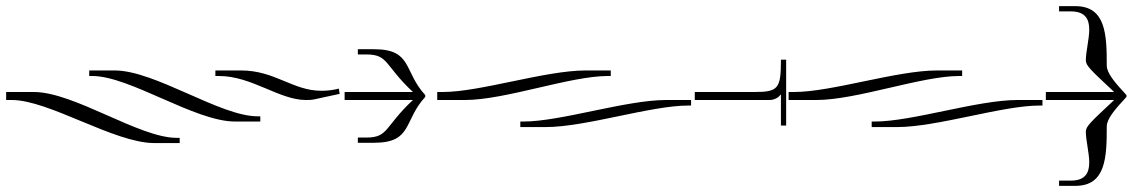

<svg xmlns="http://www.w3.org/2000/svg" viewBox="-29 -535 3729 624"><path d="M992 -212 1075 -230 1072 -247 1059 -244C1043 -241 1029 -240 1015 -240C923 -240 864 -306 755 -306H671V-288H683C789 -288 879 -210 965 -210C974 -210 983 -210 992 -212ZM735 -140H817V-157H808C686 -157 475 -306 344 -306H261V-288H271C393 -288 604 -140 735 -140ZM-9 -210H9C131 -210 342 -70 473 -70H555V-87H545C423 -87 212 -236 81 -236H-9Z M1091 -210H1313C1220 -123 1234 -88 1162 -88H1134V-71H1187C1312 -71 1282 -143 1353 -220V-226C1282 -303 1312 -375 1187 -375H1134V-358H1162C1234 -358 1220 -323 1313 -236H1091Z M1392 -210H1482C1613 -210 1824 -288 1946 -288H1956V-306H1874C1743 -306 1532 -236 1410 -236H1392ZM2136 -210C2005 -210 1794 -140 1672 -140H1662V-122H1744C1875 -122 2086 -192 2208 -192H2217V-210Z M2422 -236H2229V-210H2472C2488 -210 2503 -219 2507 -227H2509V-127H2526V-341H2509C2509 -247 2501 -236 2422 -236Z M2534 -210H2624C2755 -210 2966 -288 3088 -288H3098V-306H3016C2885 -306 2674 -236 2552 -236H2534ZM3278 -210C3147 -210 2936 -140 2814 -140H2804V-122H2886C3017 -122 3228 -192 3350 -192H3359V-210Z M3370 -210H3592C3513 -136 3500 -124 3500 -107C3500 -78 3511 -39 3511 -7C3511 26 3499 52 3451 52H3413V69H3466C3565 69 3568 -23 3568 -124C3568 -149 3595 -180 3632 -220V-226C3595 -266 3568 -297 3568 -322C3568 -423 3565 -515 3466 -515H3413V-498H3451C3499 -498 3511 -472 3511 -439C3511 -407 3500 -368 3500 -339C3500 -322 3513 -310 3592 -236H3370Z"/></svg>

Font: FoglihtenDeH02
Style: Regular
Weight: 500
Designer: gluk (gluksza@wp.pl|www.glukfonts.pl)
Version: Version 0.68